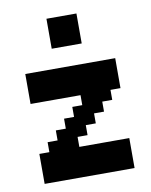

<svg xmlns="http://www.w3.org/2000/svg" viewBox="-72 -647 550 701"><g transform="rotate(-10 203.5 -296.5)"><path d="M148.1 -592.6H259.3V-481.5H148.1ZM37 -111.1H74.1V-148.1H111.1V-185.2H148.1V-222.2H185.2V-259.3H222.2V-296.3H37V-407.4H370.4V-296.3H333.3V-259.3H296.3V-222.2H259.3V-185.2H222.2V-148.1H185.2V-111.1H370.4V0H37Z"/></g></svg>

Font: Jersey 15
Style: Regular
Weight: 400
Designer: Sarah Cadigan-Fried
Version: Version 1.001; ttfautohint (v1.8.4.7-5d5b)